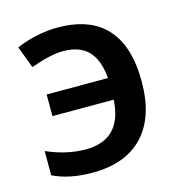

<svg xmlns="http://www.w3.org/2000/svg" viewBox="-88 -630 679 720"><g transform="rotate(-15 251.0 -270.0)"><path d="M451 -273Q451 -410 387.5 -480Q324 -550 197 -550Q157 -550 114 -540.5Q71 -531 37 -516L69 -431Q146 -459 195 -459Q259 -459 292.5 -424.5Q326 -390 332 -318H94V-234H332Q323 -81 183 -81Q109 -81 32 -115V-21Q94 10 185 10Q314 10 382.5 -63Q451 -136 451 -273Z"/></g></svg>

Font: OpenSansMMV
Style: Semibold
Weight: 600
Designer: Steve Matteson
Foundry: Ascender Corporation
Version: Version 6.000